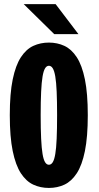

<svg xmlns="http://www.w3.org/2000/svg" viewBox="-20 -916 490 947"><path d="M221.1 11Q179.6 11 144.4 -5.2Q109.1 -21.5 83.1 -61.2Q57.1 -101 42.7 -170.9Q28.3 -240.8 28.3 -348Q28.3 -454.8 42.7 -524.4Q57.1 -594 83.1 -633.8Q109.1 -673.5 144.4 -689.8Q179.6 -706 221.1 -706Q262.6 -706 297.6 -689.8Q332.6 -673.5 358.6 -633.8Q384.6 -594 398.8 -524.4Q413 -454.8 413 -348Q413 -240.8 398.8 -170.9Q384.6 -101 358.6 -61.2Q332.6 -21.5 297.6 -5.2Q262.6 11 221.1 11ZM221.1 -103.4Q232.5 -103.4 240.2 -115.9Q247.9 -128.3 252.7 -156.6Q257.5 -185 259.5 -232.1Q261.6 -279.1 261.6 -348Q261.6 -416.8 259.5 -463.6Q257.5 -510.4 252.7 -538.6Q247.9 -566.7 240.2 -579.1Q232.5 -591.6 221.1 -591.6Q210.1 -591.6 202.4 -579.1Q194.6 -566.7 189.9 -538.6Q185.1 -510.4 182.9 -463.6Q180.6 -416.8 180.6 -348Q180.6 -279.1 182.9 -232.1Q185.1 -185 189.9 -156.6Q194.6 -128.3 202.4 -115.9Q210.1 -103.4 221.1 -103.4ZM367 -747.5H247.7L97 -895.6H254.4Z"/></svg>

Font: League Mono Thin Condensed
Style: Regular
Weight: 100
Width: 1
Designer: Tyler Finck
Foundry: The League of Moveable Type / Tyler Finck
Version: Version 2.300;RELEASE